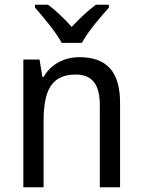

<svg xmlns="http://www.w3.org/2000/svg" viewBox="-20 -786 599 806"><path d="M239 -606H324C347 -651 402 -715 437 -754V-766H382C347 -739 316 -711 281 -673C249 -709 213 -743 182 -766H127V-754C163 -713 215 -651 239 -606ZM313 -546C252 -546 194 -518 163 -463H158L146 -536H78V0H163V-278C163 -408 197 -473 298 -473C368 -473 399 -430 399 -345V0H484V-355C484 -487 426 -546 313 -546Z"/></svg>

Font: Noto Sans Myanmar UI SemiCondensed
Style: Regular
Weight: 400
Width: 4
Designer: Monotype Design Team
Foundry: Monotype Imaging Inc.
Version: Version 2.103